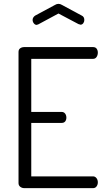

<svg xmlns="http://www.w3.org/2000/svg" viewBox="-20 -975 548 995"><path d="M176 -848Q172 -846 170 -846Q161.6 -846 155.3 -854Q149 -862 149 -872Q149 -878.4 152.5 -884.2Q156 -890 162 -894L266 -950Q274 -955 283 -955Q292 -955 300 -950L404 -894Q417 -888 417 -871.1Q417 -861.5 411.2 -854.2Q405.5 -847 397.1 -847Q395 -847 391 -849Q389 -850 387 -850L283 -905L179 -849ZM324 -365.2Q324 -354 318 -346Q312 -338 299 -338H142V-61H462Q472.7 -61 479.9 -52Q487 -43 487 -30Q487 -18.2 480.5 -9.1Q473.9 0 462 0H106Q94 0 85 -7Q76 -14 76 -26V-706Q76 -718.5 84.8 -724.8Q93.5 -731 106 -731H462Q475 -731 481 -722.5Q487 -714 487 -702.4Q487 -689.4 480.5 -679.7Q474 -670 462 -670H142V-395H299Q311 -395 317.5 -386.3Q324 -377.6 324 -365.2Z"/></svg>

Font: Dosis
Style: Regular
Weight: 400
Designer: Edgar Tolentino, Pablo Impallari, Igino Marini
Foundry: Edgar Tolentino, Pablo Impallari, Igino Marini
Version: Version 1.007;Glyphs 3.1.1 (3134)